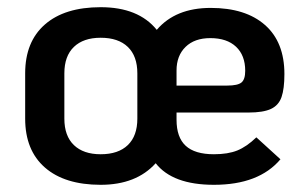

<svg xmlns="http://www.w3.org/2000/svg" viewBox="-20 -502 846 534"><path d="M50 -172V-298Q50 -386 105 -434Q160 -482 260 -482Q365 -482 416 -419Q468 -480 566 -480Q663 -480 717 -432.5Q771 -385 771 -296Q771 -255 763 -232Q755 -209 733.5 -199Q712 -189 671 -189H471V-169Q471 -120 496.5 -96.5Q522 -73 575 -73Q614 -73 640 -83.5Q666 -94 693 -120L760 -59Q700 12 575 12Q460 12 413 -48Q359 12 260 12Q160 12 105 -36Q50 -84 50 -172ZM362 -172V-298Q362 -346 335.5 -371.5Q309 -397 260 -397Q212 -397 185.5 -371.5Q159 -346 159 -298V-172Q159 -124 185.5 -98.5Q212 -73 260 -73Q309 -73 335.5 -98.5Q362 -124 362 -172ZM612 -264Q641 -264 651.5 -272.5Q662 -281 662 -305Q662 -348 636.5 -372Q611 -396 565 -396Q521 -396 496 -371.5Q471 -347 471 -306V-264Z"/></svg>

Font: KoHo SemiBold
Style: Regular
Weight: 600
Designer: Cadson Demak & Katatrad Team
Foundry: Cadson Demak Co.,Ltd.
Version: Version 1.000; ttfautohint (v1.6)